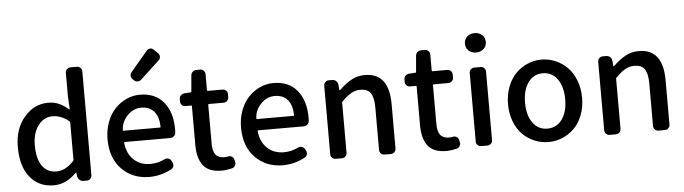

<svg xmlns="http://www.w3.org/2000/svg" viewBox="-52 -1102 4773 1339"><g transform="rotate(-5 2335.0 -433.0)"><path d="M277.3 12.7Q172.9 12.7 111.3 -63Q49.8 -138.7 49.8 -274.4Q49.8 -403.3 119.6 -483.9Q189.5 -564.5 286.1 -564.5Q329.1 -564.5 361.8 -549.8Q394.5 -535.2 430.7 -504.9Q431.6 -503.9 432.6 -504.4Q433.6 -504.9 433.6 -506.8L428.7 -592.8V-762.7Q428.7 -776.4 439 -786.6Q449.2 -796.9 463.9 -796.9H509.8Q523.4 -796.9 533.7 -786.6Q543.9 -776.4 543.9 -762.7V-35.2Q543.9 -20.5 533.7 -10.3Q523.4 0 509.8 0H484.4Q469.7 0 458.5 -9.8Q447.3 -19.5 444.3 -34.2L440.4 -60.5Q440.4 -61.5 438.5 -61.5Q436.5 -61.5 435.5 -60.5Q363.3 12.7 277.3 12.7ZM303.7 -82Q369.1 -82 425.8 -145.5Q428.7 -149.4 428.7 -153.3V-414.1Q428.7 -418 425.8 -420.9Q372.1 -467.8 307.6 -467.8Q249 -467.8 209 -415.5Q168.9 -363.3 168.9 -276.4Q168.9 -182.6 204.1 -132.3Q239.3 -82 303.7 -82Z M946.3 12.7Q830.1 12.7 753.9 -64.5Q677.7 -141.6 677.7 -274.4Q677.7 -338.9 698.7 -394.5Q719.7 -450.2 754.9 -486.8Q790 -523.4 835 -543.9Q879.9 -564.5 928.7 -564.5Q1036.1 -564.5 1094.7 -493.7Q1153.3 -422.9 1153.3 -302.7Q1153.3 -291 1152.3 -279.3Q1151.4 -264.6 1140.1 -254.9Q1128.9 -245.1 1113.3 -245.1H794.9Q791 -245.1 791 -240.2Q798.8 -164.1 844.7 -120.6Q890.6 -77.1 960.9 -77.1Q1013.7 -77.1 1061.5 -100.6Q1074.2 -107.4 1087.9 -103.5Q1101.6 -99.6 1108.4 -87.9L1115.2 -75.2Q1122.1 -62.5 1118.7 -48.3Q1115.2 -34.2 1102.5 -27.3Q1027.3 12.7 946.3 12.7ZM790 -327.1Q790 -324.2 793.9 -324.2H1049.8Q1053.7 -324.2 1053.7 -328.1Q1052.7 -398.4 1021 -436Q989.3 -473.6 930.7 -473.6Q877.9 -473.6 838.9 -435.5Q790 -387.7 790 -327.1ZM947.3 -668Q936.5 -658.2 922.9 -658.2Q921.9 -658.2 921.9 -658.2Q907.2 -658.2 897.5 -668L888.7 -676.8Q877 -687.5 877 -703.1Q877 -716.8 886.7 -727.5L1004.9 -867.2Q1013.7 -877.9 1027.3 -878.9Q1028.3 -878.9 1029.3 -878.9Q1042 -878.9 1051.8 -870.1L1082 -840.8Q1091.8 -831.1 1091.8 -817.4Q1091.8 -802.7 1082 -793Z M1451.2 12.7Q1362.3 12.7 1323.2 -37.6Q1284.2 -87.9 1284.2 -179.7V-453.1Q1284.2 -458 1279.3 -458H1238.3Q1223.6 -458 1213.9 -468.3Q1204.1 -478.5 1204.1 -492.2V-509.8Q1204.1 -524.4 1213.9 -534.7Q1223.6 -544.9 1238.3 -546.9L1284.2 -549.8Q1289.1 -549.8 1289.1 -554.7L1298.8 -667Q1299.8 -681.6 1310.5 -691.9Q1321.3 -702.1 1335.9 -702.1H1364.3Q1377.9 -702.1 1388.2 -691.9Q1398.4 -681.6 1398.4 -667V-554.7Q1398.4 -549.8 1403.3 -549.8H1506.8Q1521.5 -549.8 1531.7 -539.6Q1542 -529.3 1542 -515.6V-492.2Q1542 -478.5 1531.7 -468.3Q1521.5 -458 1506.8 -458H1403.3Q1398.4 -458 1398.4 -453.1V-178.7Q1398.4 -128.9 1417.5 -104Q1436.5 -79.1 1478.5 -79.1Q1490.2 -79.1 1504.9 -82Q1518.6 -85 1530.8 -78.1Q1543 -71.3 1545.9 -58.6L1550.8 -41Q1551.8 -36.1 1551.8 -31.2Q1551.8 -22.5 1546.9 -13.7Q1539.1 -1 1525.4 2.9Q1485.4 12.7 1451.2 12.7Z M1880.9 12.7Q1764.6 12.7 1688.5 -64.5Q1612.3 -141.6 1612.3 -274.4Q1612.3 -338.9 1633.3 -394.5Q1654.3 -450.2 1689.5 -486.8Q1724.6 -523.4 1769.5 -543.9Q1814.5 -564.5 1863.3 -564.5Q1970.7 -564.5 2029.3 -493.7Q2087.9 -422.9 2087.9 -302.7Q2087.9 -291 2086.9 -279.3Q2085.9 -264.6 2074.7 -254.9Q2063.5 -245.1 2047.9 -245.1H1729.5Q1725.6 -245.1 1725.6 -240.2Q1733.4 -164.1 1779.3 -120.6Q1825.2 -77.1 1895.5 -77.1Q1948.2 -77.1 1996.1 -100.6Q2008.8 -107.4 2022.5 -103.5Q2036.1 -99.6 2043 -87.9L2049.8 -75.2Q2056.6 -62.5 2053.2 -48.3Q2049.8 -34.2 2037.1 -27.3Q1961.9 12.7 1880.9 12.7ZM1724.6 -327.1Q1724.6 -324.2 1728.5 -324.2H1984.4Q1988.3 -324.2 1988.3 -328.1Q1988.3 -328.1 1988.3 -328.1Q1987.3 -398.4 1955.6 -436Q1923.8 -473.6 1865.2 -473.6Q1812.5 -473.6 1773.4 -435.5Q1724.6 -387.7 1724.6 -327.1Z M2251 0Q2236.3 0 2226.1 -10.3Q2215.8 -20.5 2215.8 -35.2V-515.6Q2215.8 -529.3 2226.1 -539.6Q2236.3 -549.8 2251 -549.8H2275.4Q2290 -549.8 2301.3 -540Q2312.5 -530.3 2314.5 -515.6L2318.4 -475.6Q2319.3 -473.6 2320.8 -473.6Q2322.3 -473.6 2323.2 -474.6Q2367.2 -517.6 2409.7 -541Q2452.1 -564.5 2503.9 -564.5Q2672.9 -564.5 2672.9 -345.7V-35.2Q2672.9 -20.5 2662.6 -10.3Q2652.3 0 2638.7 0H2592.8Q2578.1 0 2567.9 -10.3Q2557.6 -20.5 2557.6 -35.2V-332Q2557.6 -403.3 2535.6 -434.1Q2513.7 -464.8 2464.8 -464.8Q2429.7 -464.8 2400.4 -448.2Q2371.1 -431.6 2333 -393.6Q2330.1 -389.6 2330.1 -385.7V-35.2Q2330.1 -20.5 2319.8 -10.3Q2309.6 0 2294.9 0Z M3024.4 12.7Q2935.5 12.7 2896.5 -37.6Q2857.4 -87.9 2857.4 -179.7V-453.1Q2857.4 -458 2852.5 -458H2811.5Q2796.9 -458 2787.1 -468.3Q2777.3 -478.5 2777.3 -492.2V-509.8Q2777.3 -524.4 2787.1 -534.7Q2796.9 -544.9 2811.5 -546.9L2857.4 -549.8Q2862.3 -549.8 2862.3 -554.7L2872.1 -667Q2873 -681.6 2883.8 -691.9Q2894.5 -702.1 2909.2 -702.1H2937.5Q2951.2 -702.1 2961.4 -691.9Q2971.7 -681.6 2971.7 -667V-554.7Q2971.7 -549.8 2976.6 -549.8H3080.1Q3094.7 -549.8 3105 -539.6Q3115.2 -529.3 3115.2 -515.6V-492.2Q3115.2 -478.5 3105 -468.3Q3094.7 -458 3080.1 -458H2976.6Q2971.7 -458 2971.7 -453.1V-178.7Q2971.7 -128.9 2990.7 -104Q3009.8 -79.1 3051.8 -79.1Q3063.5 -79.1 3078.1 -82Q3091.8 -85 3104 -78.1Q3116.2 -71.3 3119.1 -58.6L3124 -41Q3125 -36.1 3125 -31.2Q3125 -22.5 3120.1 -13.7Q3112.3 -1 3098.6 2.9Q3058.6 12.7 3024.4 12.7Z M3269.5 0Q3254.9 0 3244.6 -10.3Q3234.4 -20.5 3234.4 -35.2V-515.6Q3234.4 -529.3 3244.6 -539.6Q3254.9 -549.8 3269.5 -549.8H3313.5Q3328.1 -549.8 3338.4 -539.6Q3348.6 -529.3 3348.6 -515.6V-35.2Q3348.6 -20.5 3338.4 -10.3Q3328.1 0 3313.5 0ZM3218.8 -720.7Q3218.8 -751 3239.3 -770Q3259.8 -789.1 3291.5 -789.1Q3323.2 -789.1 3344.2 -770Q3365.2 -751 3365.2 -720.7Q3365.2 -691.4 3344.2 -672.4Q3323.2 -653.3 3291.5 -653.3Q3259.8 -653.3 3239.3 -672.4Q3218.8 -691.4 3218.8 -720.7Z M3481.4 -274.4Q3481.4 -340.8 3502.9 -396.5Q3524.4 -452.1 3560.1 -488.3Q3595.7 -524.4 3642.6 -544.4Q3689.5 -564.5 3740.7 -564.5Q3792 -564.5 3838.4 -544.4Q3884.8 -524.4 3920.9 -488.3Q3957 -452.1 3978.5 -396.5Q4000 -340.8 4000 -274.4Q4000 -208 3978.5 -152.8Q3957 -97.7 3920.9 -62Q3884.8 -26.4 3838.4 -6.8Q3792 12.7 3740.7 12.7Q3689.5 12.7 3642.6 -6.8Q3595.7 -26.4 3560.1 -62Q3524.4 -97.7 3502.9 -152.8Q3481.4 -208 3481.4 -274.4ZM3740.2 -81.1Q3805.7 -81.1 3843.8 -133.8Q3881.8 -186.5 3881.8 -274.4Q3881.8 -362.3 3843.8 -415.5Q3805.7 -468.8 3740.2 -468.8Q3676.8 -468.8 3638.7 -415.5Q3600.6 -362.3 3600.6 -274.4Q3600.6 -186.5 3638.7 -133.8Q3676.8 -81.1 3740.2 -81.1Z M4168.9 0Q4154.3 0 4144 -10.3Q4133.8 -20.5 4133.8 -35.2V-515.6Q4133.8 -529.3 4144 -539.6Q4154.3 -549.8 4168.9 -549.8H4193.4Q4208 -549.8 4219.2 -540Q4230.5 -530.3 4232.4 -515.6L4236.3 -475.6Q4237.3 -473.6 4238.8 -473.6Q4240.2 -473.6 4241.2 -474.6Q4285.2 -517.6 4327.6 -541Q4370.1 -564.5 4421.9 -564.5Q4590.8 -564.5 4590.8 -345.7V-35.2Q4590.8 -20.5 4580.6 -10.3Q4570.3 0 4556.6 0H4510.7Q4496.1 0 4485.8 -10.3Q4475.6 -20.5 4475.6 -35.2V-332Q4475.6 -403.3 4453.6 -434.1Q4431.6 -464.8 4382.8 -464.8Q4347.7 -464.8 4318.4 -448.2Q4289.1 -431.6 4251 -393.6Q4248 -389.6 4248 -385.7V-35.2Q4248 -20.5 4237.8 -10.3Q4227.5 0 4212.9 0Z"/></g></svg>

Font: Gen Jyuu GothicL Medium
Style: Regular
Weight: 500
Designer: [Source Han Sans]
Ryoko NISHIZUKA  (kana & ideographs); Paul D. Hunt (Latin, Greek & Cyrillic); Wenlong ZHANG  (bopomofo
Version: Version 1.002.20150607